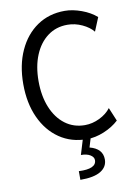

<svg xmlns="http://www.w3.org/2000/svg" viewBox="-102 -793 766 1084"><g transform="rotate(-10 281.0 -250.5)"><path d="M346.7 7.8Q256.3 7.8 188.5 -38.6Q120.6 -85 82.8 -168Q44.9 -251 44.9 -360.4Q44.9 -469.2 82.8 -552Q120.6 -634.8 188.5 -681.2Q256.3 -727.5 346.7 -727.5Q391.6 -727.5 442.4 -709Q493.2 -690.4 527.3 -660.2L495.1 -582Q473.1 -609.4 432.4 -628.4Q391.6 -647.5 347.7 -647.5Q282.7 -647.5 234.4 -611.3Q186 -575.2 159.4 -511Q132.8 -446.8 132.8 -362.3Q132.8 -276.4 159.7 -210.9Q186.5 -145.5 235.1 -108.9Q283.7 -72.3 348.6 -72.3Q391.1 -72.3 432.4 -92.3Q473.6 -112.3 497.1 -143.6L529.3 -66.4Q494.1 -33.7 443.8 -12.9Q393.6 7.8 346.7 7.8ZM268.6 227.5V177.7Q369.1 182.1 369.1 131.8Q369.1 114.3 349.4 102.1Q329.6 89.8 295.9 89.8L323.2 0H368.2L351.1 56.6Q424.8 75.7 424.8 137.7Q424.8 180.2 386 204.1Q347.2 228 268.6 227.5Z"/></g></svg>

Font: Reddit Mono
Style: Regular
Weight: 400
Monospace: yes
Designer: Stephen Hutchings
Foundry: Reddit
Version: Version 1.014; ttfautohint (v1.8.4.7-5d5b)